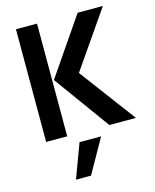

<svg xmlns="http://www.w3.org/2000/svg" viewBox="-134 -764 896 1109"><g transform="rotate(-15 314.0 -209.5)"><path d="M196 0H70V-674H196ZM270 255H180L256 51H385ZM607 0H448L206 -334L439 -674H590L356 -336Z"/></g></svg>

Font: Hind Guntur SemiBold
Style: Regular
Weight: 600
Designer: Manushi Parikh, Hitesh Malaviya
Foundry: Indian Type Foundry
Version: Version 1.000;PS 1.0;hotconv 1.0.86;makeotf.lib2.5.63406; tt